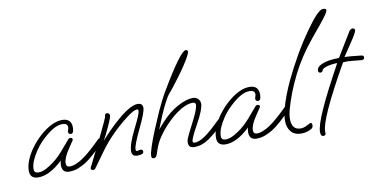

<svg xmlns="http://www.w3.org/2000/svg" viewBox="-79 -1010 2584 1307"><g transform="rotate(-10 1213.5 -357.0)"><path d="M103 10Q45 10 45 -45Q45 -81 62.5 -122.5Q80 -164 110 -203.5Q140 -243 177 -275.5Q214 -308 253 -327.5Q292 -347 328 -347Q392 -347 392 -284Q392 -243 372 -243Q354 -243 354 -260Q354 -267 357.5 -274.5Q361 -282 361 -291Q361 -319 323 -319Q262 -319 170 -226Q148 -203 127 -172Q106 -141 92.5 -109.5Q79 -78 79 -50Q79 -23 109 -23Q135 -23 164.5 -39Q194 -55 216 -72Q260 -105 306 -162Q313 -170 324 -183Q335 -196 349 -212Q354 -217 361 -217Q377 -217 377 -201L339 -144Q301 -88 301 -52Q301 -26 326 -26Q347 -26 372 -37Q397 -48 413 -59Q445 -80 480 -111.5Q515 -143 547 -175Q551 -179 559 -179Q574 -179 574 -167Q574 -156 560 -142Q520 -102 488 -73.5Q456 -45 427 -27Q408 -16 380 -4Q352 8 316 8Q267 8 267 -44Q267 -64 272 -77Q181 10 103 10Z M479 25Q463 25 463 12Q463 7 467 -0.5Q471 -8 474 -13L564 -194Q622 -312 622 -325Q622 -339 636 -339Q655 -339 655 -319Q655 -312 646 -289Q637 -266 623 -237Q599 -185 583 -157Q613 -192 644 -223Q675 -254 707 -282Q802 -365 853 -365Q888 -365 888 -332Q888 -302 837 -197Q786 -91 786 -63Q786 -50 795 -50Q798 -50 804.5 -52.5Q811 -55 818 -55Q835 -55 835 -39Q835 -19 792 -19Q772 -19 763 -28.5Q754 -38 754 -54Q754 -102 803 -200Q852 -297 852 -317Q852 -329 843 -329Q821 -329 772 -292Q719 -252 666 -200Q613 -148 565 -81L495 16Q489 25 479 25Z M899 18Q883 18 883 2Q883 -19 898 -64.5Q913 -110 937.5 -169.5Q962 -229 990 -292Q1006 -327 1023 -360.5Q1040 -394 1055 -419Q1203 -669 1239 -669Q1253 -669 1253 -655Q1253 -646 1239.5 -621.5Q1226 -597 1204.5 -564.5Q1183 -532 1158.5 -499Q1134 -466 1112.5 -438.5Q1091 -411 1078 -397Q1067 -384 1053.5 -359Q1040 -334 1027 -307.5Q1014 -281 1006 -261L968 -167Q983 -187 1007 -212Q1064 -275 1125.5 -307.5Q1187 -340 1229 -340Q1252 -340 1266 -326Q1280 -312 1280 -292Q1280 -253 1229 -161Q1178 -70 1178 -49Q1178 -38 1190 -38Q1218 -38 1251 -58.5Q1284 -79 1319 -111Q1354 -143 1387 -175Q1391 -179 1399 -179Q1414 -179 1414 -167Q1414 -156 1400 -142Q1333 -75 1285 -42Q1237 -9 1184 -9Q1144 -9 1144 -46Q1144 -60 1149 -73Q1154 -86 1165 -108L1211 -199Q1228 -233 1236 -256Q1244 -279 1244 -291Q1244 -308 1223 -308Q1186 -308 1136.5 -278.5Q1087 -249 1031 -190Q999 -156 973.5 -118Q948 -80 933 -36L921 -1Q914 18 899 18Z M1397 10Q1339 10 1339 -45Q1339 -81 1356.5 -122.5Q1374 -164 1404 -203.5Q1434 -243 1471 -275.5Q1508 -308 1547 -327.5Q1586 -347 1622 -347Q1686 -347 1686 -284Q1686 -243 1666 -243Q1648 -243 1648 -260Q1648 -267 1651.5 -274.5Q1655 -282 1655 -291Q1655 -319 1617 -319Q1556 -319 1464 -226Q1442 -203 1421 -172Q1400 -141 1386.5 -109.5Q1373 -78 1373 -50Q1373 -23 1403 -23Q1429 -23 1458.5 -39Q1488 -55 1510 -72Q1554 -105 1600 -162Q1607 -170 1618 -183Q1629 -196 1643 -212Q1648 -217 1655 -217Q1671 -217 1671 -201L1633 -144Q1595 -88 1595 -52Q1595 -26 1620 -26Q1641 -26 1666 -37Q1691 -48 1707 -59Q1739 -80 1774 -111.5Q1809 -143 1841 -175Q1845 -179 1853 -179Q1868 -179 1868 -167Q1868 -156 1854 -142Q1814 -102 1782 -73.5Q1750 -45 1721 -27Q1702 -16 1674 -4Q1646 8 1610 8Q1561 8 1561 -44Q1561 -64 1566 -77Q1475 10 1397 10Z M1917 27Q1871 27 1846.5 -1.5Q1822 -30 1822 -77Q1822 -111 1834 -159Q1855 -240 1905 -347Q1944 -428 1989 -506.5Q2034 -585 2088 -661Q2174 -783 2208 -783Q2230 -783 2230 -771Q2230 -754 2174 -686L2104 -601Q2013 -491 1955.5 -376Q1898 -261 1866 -146Q1857 -113 1857 -84Q1857 -8 1919 -8Q1941 -8 1964 -21Q1987 -33 1989 -33Q2001 -33 2001 -16Q2001 -1 1990 7Q1956 27 1917 27Z M2062 69Q2043 69 2043 39Q2043 -5 2092.5 -115Q2142 -225 2240 -403Q2202 -403 2168.5 -393.5Q2135 -384 2133 -370Q2132 -366 2128.5 -362.5Q2125 -359 2118 -359Q2102 -359 2102 -375Q2102 -401 2143 -418Q2184 -435 2258 -435L2327 -549Q2334 -560 2342 -573.5Q2350 -587 2360 -603Q2370 -617 2383 -617Q2391 -617 2395 -612.5Q2399 -608 2399 -603Q2399 -588 2355 -523Q2300 -442 2296 -435Q2311 -435 2341 -432.5Q2371 -430 2412 -425Q2427 -424 2427 -410Q2427 -394 2409 -394Q2402 -394 2381 -396.5Q2360 -399 2336 -401Q2312 -403 2295 -402L2280 -401Q2077 -44 2078 43L2079 51V53Q2079 69 2062 69Z"/></g></svg>

Font: Oooh Baby
Style: Regular
Weight: 400
Designer: Robert E. Leuschke
Foundry: Robert E. Leuschke
Version: Version 1.011; ttfautohint (v1.8.3)